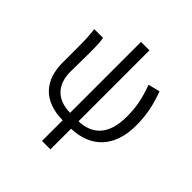

<svg xmlns="http://www.w3.org/2000/svg" viewBox="-233 -858 1223 1223"><g transform="rotate(45 378.5 -247.0)"><path d="M565 -534C600 -438 611 -375 611 -292C611 -134 539 -58 414 -54V-693H338V-54C214 -56 154 -129 154 -241C154 -275 156 -354 156 -415C156 -462 156 -502 149 -540H70C77 -484 78 -438 78 -395V-246C78 -92 160 11 338 13V199H414V13C588 8 693 -101 693 -294C693 -388 678 -461 644 -554Z"/></g></svg>

Font: Noto Sans CJK JP DemiLight
Style: Regular
Weight: 350
Designer: Ryoko NISHIZUKA (kana & ideographs); Paul D. Hunt (Latin, Greek & Cyrillic); Wenlong ZHANG (bopomofo); Sandoll Communica
Foundry: Adobe Systems Incorporated
Version: Version 1.004;PS 1.004;hotconv 1.0.82;makeotf.lib2.5.63406